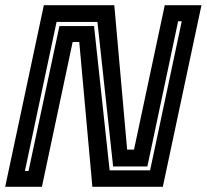

<svg xmlns="http://www.w3.org/2000/svg" viewBox="-32 -720 796 740"><path d="M64 -61H78L197 -619.5H330.5L390.5 -63.5H546.5L668.5 -638H654.5L536 -78.5H404L343.5 -635.5H186ZM-12 0 137 -700H408.5L458 -143.5H484.5L603 -700H744.5L595.5 0H324L273.5 -558H248L129.5 0Z"/></svg>

Font: Tourney Thin
Style: Italic
Weight: 100
Italic angle: -12°
Designer: Tyler Finck
Foundry: Etcetera Type Co
Version: Version 1.015